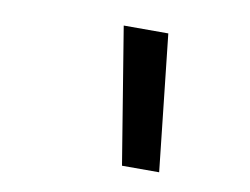

<svg xmlns="http://www.w3.org/2000/svg" viewBox="-48 -836 596 458"><g transform="rotate(10 250.0 -607.0)"><path d="M272 -442 218 -772H326L362 -442Z"/></g></svg>

Font: Iosevka Medium
Style: Italic
Weight: 500
Italic angle: -9°
Monospace: yes
Designer: Belleve Invis
Foundry: Belleve Invis
Version: Version 32.5.0; ttfautohint (v1.8.4)